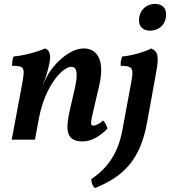

<svg xmlns="http://www.w3.org/2000/svg" viewBox="-20 -715 871 983"><path d="M774 -695C732 -695 701 -669 693 -628C685 -586 707 -558 747 -558C791 -558 822 -584 829 -624C837 -669 814 -695 774 -695ZM508 -98C492 -83 471 -72 459 -72C443 -72 441 -77 461 -162L487 -273C523 -426 464 -467 409 -467C333 -467 248 -383 214 -311L198 -277V-278C214 -316 225 -349 235 -402C240 -437 233 -458 211 -467C172 -449 95 -429 50 -426C43 -413 42 -395 42 -378C106 -378 109 -370 93 -283L40 0H159L179 -108C210 -274 299 -373 346 -373C371 -373 382 -345 363 -262L339 -158C316 -58 313 9 402 9C444 9 486 -12 530 -56C527 -72 519 -87 508 -98ZM755 -467C720 -449 652 -429 606 -426C599 -411 597 -394 598 -378C659 -378 665 -365 653 -300L607 -51C586 64 535 144 447 202C448 223 454 237 466 248C617 187 699 99 733 -88L778 -336C797 -436 787 -449 755 -467Z"/></svg>

Font: Vollkorn Semibold
Style: Italic
Weight: 600
Italic angle: -11°
Designer: Friedrich Althausen
Foundry: Friedrich Althausen
Version: Version 4.015;PS 004.015;hotconv 1.0.88;makeotf.lib2.5.64775